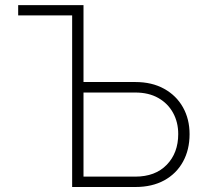

<svg xmlns="http://www.w3.org/2000/svg" viewBox="-20 -748 833 768"><path d="M52.7 -686.5V-727.5H275.9V-686.5ZM299.3 -419.9H521.5Q587.9 -419.9 636.7 -392.8Q685.5 -365.7 711.9 -318.6Q738.3 -271.5 738.3 -211.4Q738.3 -148.9 711.9 -101.1Q685.5 -53.2 637 -26.6Q588.4 0 521.5 0H268.6V-727.5H314V-41.5H521Q601.1 -41.5 647 -88.9Q692.9 -136.2 692.9 -211.9Q692.9 -259.3 672.1 -296.9Q651.4 -334.5 613 -356.2Q574.7 -377.9 521 -377.9H299.3Z"/></svg>

Font: Inter 17pt ExtraLight
Style: Regular
Weight: 250
Version: Version 4.001;git-66647c0bb